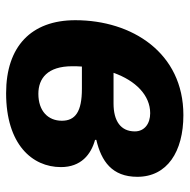

<svg xmlns="http://www.w3.org/2000/svg" viewBox="-16 -580 606 613"><g transform="rotate(90 286.5 -273.0)"><path d="M277 10C440 10 513 -73 513 -165C513 -229 473 -261 426 -274V-278C494 -294 544 -328 544 -409C544 -504 464 -556 347 -556C148 -556 44 -392 44 -211C44 -70 128 10 277 10ZM212 -333C237 -404 284 -450 341 -450C374 -450 399 -432 399 -401C399 -356 366 -333 310 -333ZM279 -93C230 -93 191 -122 191 -201C191 -210 191 -221 192 -232H263C336 -232 365 -211 365 -168C365 -124 334 -93 279 -93Z"/></g></svg>

Font: BC Sans
Style: Bold Italic
Weight: 700
Italic angle: -12°
Designer: Monotype Design Team
Province of B.C.
Foundry: Monotype Imaging Inc.
Version: Version 2.000;GOOG;noto-source:20170915:90ef993387c0